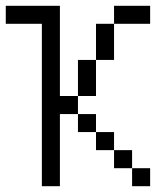

<svg xmlns="http://www.w3.org/2000/svg" viewBox="-20 -645 540 665"><path d="M500 0V-62.5H437.5V0ZM500 -562.5V-625H375V-562.5H312.5Q312.5 -562.5 312.5 -437.5H250Q250 -437.5 250 -312.5H187.5V-625H0V-562.5H125V0H187.5Q187.5 0 187.5 -250H250V-187.5H312.5V-125H375V-62.5H437.5V-125H375V-187.5H312.5V-250H250V-312.5H312.5Q312.5 -312.5 312.5 -437.5H375Q375 -437.5 375 -562.5Z"/></svg>

Font: BFUnifontExMono
Style: Regular
Weight: 500
Version: Version 15.0.06